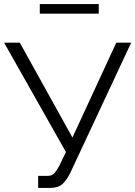

<svg xmlns="http://www.w3.org/2000/svg" viewBox="-20 -919 663 941"><path d="M167 2V-57H212Q235 -57 246.5 -70Q258 -83 272 -109L303 -174L0 -710H77L335 -245L550 -710H623L326 -75Q306 -34 285 -16Q264 2 226 2ZM175 -852V-899H464V-852Z"/></svg>

Font: Raleway
Style: Regular
Weight: 400
Designer: Matt McInerney, Pablo Impallari, Rodrigo Fuenzalida
Foundry: Matt McInerney, Pablo Impallari, Rodrigo Fuenzalida
Version: Version 4.101;RELEASE